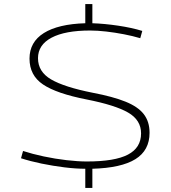

<svg xmlns="http://www.w3.org/2000/svg" viewBox="-20 -825 844 950"><path d="M402 105V10Q355 10 298.5 3Q242 -4 186 -15.5Q130 -27 84 -42L94 -78Q140 -63 196.5 -51Q253 -39 309.5 -32.5Q366 -26 410 -26Q548 -26 613 -60Q678 -94 678 -165Q678 -231 614 -268Q550 -305 408 -333Q260 -362 193 -407Q126 -452 126 -535Q126 -617 197 -661.5Q268 -706 402 -710V-805H437V-710Q497 -708 564.5 -698Q632 -688 684 -672L674 -636Q637 -647 593 -655.5Q549 -664 505.5 -669Q462 -674 426 -674Q302 -674 235 -638.5Q168 -603 168 -537Q168 -470 233 -432Q298 -394 439 -366Q539 -347 601 -322Q663 -297 691.5 -260Q720 -223 720 -168Q720 -81 650 -37.5Q580 6 437 10V105Z"/></svg>

Font: Georama Extended ExtraLight
Style: Regular
Weight: 200
Width: 7
Designer: Jean-Baptiste Levee
Foundry: Production Type
Version: Version 1.000